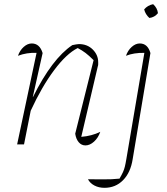

<svg xmlns="http://www.w3.org/2000/svg" viewBox="-20 -691 798 919"><path d="M62 0 155 -438Q108 -440 66 -424Q75 -450 93.5 -466.5Q112 -483 132 -483Q170 -483 184 -437L137 -227H138Q229 -410 326 -475Q337 -477 344.5 -478.5Q352 -480 358 -480Q398 -480 424 -454Q450 -428 450 -393Q450 -388 450 -383Q450 -378 448 -373L369 -36Q419 -40 460 -60Q450 -31 430 -13Q410 5 389 5Q370 5 357 -10Q344 -25 340 -51L428 -403Q406 -425 389.5 -437.5Q373 -450 352 -461Q298 -434 239 -355Q180 -276 127 -161L95 0ZM700 -437 615 71Q605 135 569 171.5Q533 208 480 208Q453 208 432 197Q411 186 401 167Q430 167 472.5 167.5Q515 168 552 164Q563 145 568.5 133Q574 121 577.5 107Q581 93 585 69L671 -438Q621 -439 583 -424Q592 -450 610.5 -466.5Q629 -483 649 -483Q687 -483 700 -437ZM713 -671Q733 -653 736 -628Q720 -608 695 -605Q676 -622 670 -646Q687 -666 713 -671Z"/></svg>

Font: Piazzolla Thin
Style: Italic
Weight: 100
Italic angle: -11.3°
Designer: Juan Pablo del Peral
Foundry: Huerta Tipografica
Version: Version 1.330